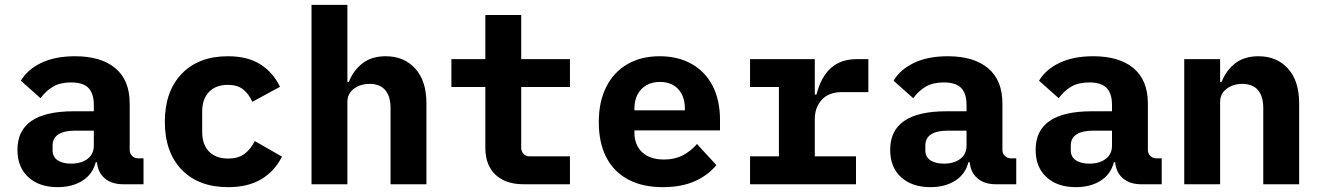

<svg xmlns="http://www.w3.org/2000/svg" viewBox="-20 -760 5440 792"><path d="M487 0Q441 0 412.5 -24Q384 -48 380 -91H375Q362 -41 320 -14.5Q278 12 218 12Q142 12 97 -29Q52 -70 52 -142Q52 -301 284 -301H367V-327Q367 -374 345 -397Q323 -420 273 -420Q229 -420 199.5 -403Q170 -386 147 -355L66 -427Q93 -473 150 -500.5Q207 -528 290 -528Q397 -528 456 -478.5Q515 -429 515 -333V-141Q515 -127 525 -117Q535 -107 549 -107H572V0ZM367 -159V-221H288Q244 -221 220.5 -205.5Q197 -190 197 -160V-140Q197 -113 217.5 -99Q238 -85 274 -85Q315 -85 341 -104.5Q367 -124 367 -159Z M660 -258Q660 -383 729.5 -455.5Q799 -528 920 -528Q1001 -528 1053.5 -495Q1106 -462 1135 -402L1021 -340Q1006 -373 982.5 -391.5Q959 -410 920 -410Q870 -410 842 -380.5Q814 -351 814 -300V-216Q814 -164 842 -135Q870 -106 922 -106Q962 -106 987.5 -124.5Q1013 -143 1031 -178L1143 -114Q1114 -55 1059 -21.5Q1004 12 921 12Q799 12 729.5 -60Q660 -132 660 -258Z M1265 -740H1413V-422H1419Q1438 -470 1475.5 -499Q1513 -528 1571 -528Q1647 -528 1693 -477Q1739 -426 1739 -334V0H1591V-314Q1591 -363 1569 -388.5Q1547 -414 1504 -414Q1467 -414 1440 -394Q1413 -374 1413 -339V0H1265Z M2130 -149Q2130 -140 2134.5 -132Q2139 -124 2147 -119.5Q2155 -115 2164 -115H2331V0H2140Q2088 0 2052.5 -19Q2017 -38 1999.5 -71.5Q1982 -105 1982 -149V-401H1842V-516H1982V-698H2130V-516H2331V-401H2130Z M2450 -256Q2450 -340 2480.5 -401Q2511 -462 2567.5 -495Q2624 -528 2701 -528Q2777 -528 2833.5 -496Q2890 -464 2920 -405Q2950 -346 2950 -266V-222H2597V-213Q2597 -162 2629 -132Q2661 -102 2719 -102Q2763 -102 2796 -119Q2829 -136 2855 -166L2935 -79Q2902 -38 2847 -13Q2792 12 2714 12Q2629 12 2569.5 -20.5Q2510 -53 2480 -113Q2450 -173 2450 -256ZM2597 -313V-305H2805V-313Q2805 -363 2777.5 -392.5Q2750 -422 2702 -422Q2670 -422 2646.5 -408.5Q2623 -395 2610 -370.5Q2597 -346 2597 -313Z M3074 -115H3193V-401H3074V-516H3341V-370H3348Q3385 -516 3513 -516H3562V-380H3452Q3399 -380 3370 -348.5Q3341 -317 3341 -268V-115H3511V0H3074Z M4087 0Q4041 0 4012.5 -24Q3984 -48 3980 -91H3975Q3962 -41 3920 -14.5Q3878 12 3818 12Q3742 12 3697 -29Q3652 -70 3652 -142Q3652 -301 3884 -301H3967V-327Q3967 -374 3945 -397Q3923 -420 3873 -420Q3829 -420 3799.5 -403Q3770 -386 3747 -355L3666 -427Q3693 -473 3750 -500.5Q3807 -528 3890 -528Q3997 -528 4056 -478.5Q4115 -429 4115 -333V-141Q4115 -127 4125 -117Q4135 -107 4149 -107H4172V0ZM3967 -159V-221H3888Q3844 -221 3820.5 -205.5Q3797 -190 3797 -160V-140Q3797 -113 3817.5 -99Q3838 -85 3874 -85Q3915 -85 3941 -104.5Q3967 -124 3967 -159Z M4687 0Q4641 0 4612.5 -24Q4584 -48 4580 -91H4575Q4562 -41 4520 -14.5Q4478 12 4418 12Q4342 12 4297 -29Q4252 -70 4252 -142Q4252 -301 4484 -301H4567V-327Q4567 -374 4545 -397Q4523 -420 4473 -420Q4429 -420 4399.5 -403Q4370 -386 4347 -355L4266 -427Q4293 -473 4350 -500.5Q4407 -528 4490 -528Q4597 -528 4656 -478.5Q4715 -429 4715 -333V-141Q4715 -127 4725 -117Q4735 -107 4749 -107H4772V0ZM4567 -159V-221H4488Q4444 -221 4420.5 -205.5Q4397 -190 4397 -160V-140Q4397 -113 4417.5 -99Q4438 -85 4474 -85Q4515 -85 4541 -104.5Q4567 -124 4567 -159Z M4865 0V-516H5013V-422H5019Q5038 -470 5075.5 -499Q5113 -528 5171 -528Q5247 -528 5293 -477Q5339 -426 5339 -334V0H5191V-314Q5191 -363 5169 -388.5Q5147 -414 5104 -414Q5067 -414 5040 -394Q5013 -374 5013 -339V0Z"/></svg>

Font: iA Writer Duo V
Style: Regular
Weight: 400
Designer: Mike Abbink, Paul van der Laan, Pieter van Rosmalen, Oliver Reichenstein
Foundry: Information Architects Inc.
Version: Version 2.000